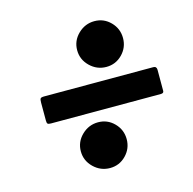

<svg xmlns="http://www.w3.org/2000/svg" viewBox="-87 -758 734 730"><g transform="rotate(-15 280.0 -392.5)"><path d="M254 -580Q254 -617 281.2 -643.5Q308.5 -670 345.5 -670Q382.5 -670 408.5 -643.5Q434.5 -617 434.5 -580Q434.5 -543 408.5 -516.5Q382.5 -490 345.5 -490Q308.5 -490 281.2 -516.5Q254 -543 254 -580ZM87.5 -443H517Q530 -443 530 -429V-346Q530 -337 518 -337H86Q76.5 -337 73.2 -339.8Q70 -342.5 70 -352V-423Q70 -435.5 72.8 -439.2Q75.5 -443 87.5 -443ZM168 -205Q168 -242 195.2 -268.5Q222.5 -295 259.5 -295Q296.5 -295 322.5 -268.5Q348.5 -242 348.5 -205Q348.5 -168 322.5 -141.5Q296.5 -115 259.5 -115Q222.5 -115 195.2 -141.5Q168 -168 168 -205Z"/></g></svg>

Font: Besley* Fatface
Style: Italic
Weight: 900
Italic angle: -13°
Designer: Owen Earl
Foundry: indestructible type*
Version: Version 3.000; ttfautohint (v1.8.3)